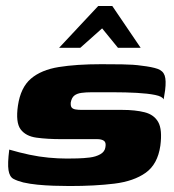

<svg xmlns="http://www.w3.org/2000/svg" viewBox="-20 -620 583 643"><path d="M213 3Q187 3 159 2Q131 1 105.5 -1.5Q80 -4 58 -9Q38 -14 25 -21Q12 -28 8.5 -50Q5 -72 11 -119Q45 -109 78 -102Q111 -95 143 -92Q175 -89 204 -89Q219 -89 239.5 -89.5Q260 -90 280.5 -92.5Q301 -95 316 -103.5Q331 -112 333 -127Q336 -143 328 -148.5Q320 -154 306 -154H187Q138 -154 102 -159Q66 -164 49 -187Q32 -210 40 -266Q49 -327 83.5 -356.5Q118 -386 177 -395.5Q236 -405 319 -405Q349 -405 388.5 -404.5Q428 -404 454 -400Q489 -396 507.5 -389.5Q526 -383 531.5 -367Q537 -351 533 -318L528 -287Q524 -297 499.5 -302Q475 -307 438 -309Q401 -311 361 -311Q321 -311 286 -311Q268 -311 253 -309Q238 -307 229 -300Q220 -293 217 -277Q216 -265 220 -260Q224 -255 233 -253.5Q242 -252 253 -252H389Q433 -252 464.5 -244Q496 -236 510 -211Q524 -186 517 -132Q508 -70 468 -41.5Q428 -13 363 -5Q298 3 213 3ZM178 -460 309 -600H356L451 -460H375L322 -525L249 -460Z"/></svg>

Font: Genos ExtraBold
Style: Italic
Weight: 800
Italic angle: -8°
Version: Version 1.010